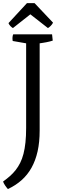

<svg xmlns="http://www.w3.org/2000/svg" viewBox="-41 -930 385 1248"><path d="M43 -747.6Q39.6 -749.5 35.2 -752.9Q30.8 -756.3 26.6 -760.7Q22.5 -765.1 19 -770.3Q15.6 -775.4 14.2 -779.8L134.3 -909.7H183.6L303.7 -782.7Q298.3 -771.5 288.3 -761.5Q278.3 -751.5 270.5 -747.6L156.2 -836.9ZM128.9 -648.4 41.5 -663.6Q40.5 -669.9 40.3 -674.6Q40 -679.2 40 -683.1Q40 -689.9 41.5 -696.8Q43 -703.6 44.9 -707H297.4L301.8 -666Q293 -663.1 282.5 -660.4Q272 -657.7 260.5 -655.5Q249 -653.3 237.8 -651.6Q226.6 -649.9 216.8 -648.4V-81.5Q216.8 -6.3 203.4 53.7Q189.9 113.8 163.8 160.4Q137.7 207 99.1 241.2Q60.5 275.4 10.3 298.8Q5.9 293.9 1 287.6Q-3.9 281.2 -8.3 274.7Q-12.7 268.1 -16.1 261.5Q-19.5 254.9 -21 250Q3.4 232.4 23.9 214.4Q44.4 196.3 61 175Q77.6 153.8 90.3 128.4Q103 103 111.6 70.1Q120.1 37.1 124.5 -4.4Q128.9 -45.9 128.9 -99.1Z"/></svg>

Font: Fjord
Style: One
Weight: 400
Designer: Viktoriya Grabowska
Foundry: Viktoriya Grabowska
Version: Version 1.002